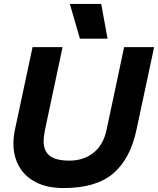

<svg xmlns="http://www.w3.org/2000/svg" viewBox="-20 -938 801 973"><path d="M334 -918H493L525 -742H385ZM48 -211Q48 -244 56 -282L145 -699H297L208 -280Q201 -243 201 -224Q201 -173 232 -148.5Q263 -124 332 -124Q404 -124 454 -164Q504 -204 520 -280L609 -699H761L672 -282Q641 -134 554.5 -59.5Q468 15 302 15Q220 15 163 -14Q106 -43 77 -94Q48 -145 48 -211Z"/></svg>

Font: Prompt SemiBold
Style: Italic
Weight: 600
Italic angle: -12°
Designer: Katatrad Team
Foundry: CadsonDemak
Version: Version 1.001